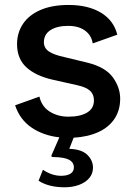

<svg xmlns="http://www.w3.org/2000/svg" viewBox="-20 -560 566 794"><path d="M262.5 -77.5Q312 -77.5 340.2 -94.5Q368.5 -111.5 368.5 -145Q368.5 -170 352.2 -184.8Q336 -199.5 300 -207.5L199.5 -230Q128 -246 89.2 -281.5Q50.5 -317 50.5 -377.5Q50.5 -424.5 75 -461.2Q99.5 -498 147.5 -518.8Q195.5 -539.5 263.5 -539.5Q344.5 -539.5 397.5 -507.5Q450.5 -475.5 465 -416.5L363.5 -380.5Q358 -414.5 331.2 -433.8Q304.5 -453 262 -453Q216 -453 188.8 -435.5Q161.5 -418 161.5 -385Q161.5 -361.5 182.2 -347.2Q203 -333 248 -323.5L343 -300.5Q416.5 -282 446.8 -240Q477 -198 477 -152Q477 -104 453.5 -68.8Q430 -33.5 386.8 -13.8Q343.5 6 284.5 9.5L266.5 55.5Q317 57 340.8 80Q364.5 103 364.5 133.5Q364.5 158.5 348.8 176.8Q333 195 306.2 204.8Q279.5 214.5 247.5 214.5Q181.5 214.5 139.5 187.5L157.5 142Q194.5 167 232.5 167Q258 167 271.8 158Q285.5 149 285.5 132.5Q285.5 111.5 265.8 100.8Q246 90 201 89.5Q192.5 89.5 192.5 85.5Q192.5 83 193.5 81L225.5 8Q159 0.5 110.5 -32.5Q62 -65.5 42.5 -124.5L143 -160.5Q152.5 -119 186 -98.2Q219.5 -77.5 262.5 -77.5Z"/></svg>

Font: 1883 Sans SemiBold
Style: Regular
Weight: 600
Designer: 1883 Sans project is a fork of Public Sans.
Version: Version 1.009